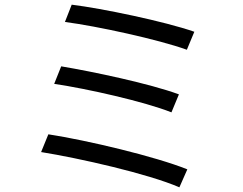

<svg xmlns="http://www.w3.org/2000/svg" viewBox="-20 -777 1040 822"><path d="M287 -757 258 -683C396 -665 658 -608 780 -564L812 -641C686 -685 417 -741 287 -757ZM242 -493 212 -418C354 -397 598 -342 714 -296L746 -373C621 -419 379 -470 242 -493ZM187 -202 156 -126C318 -100 615 -33 748 25L782 -52C645 -107 355 -176 187 -202Z"/></svg>

Font: DAIFUKU Sans JP
Style: Regular
Weight: 400
Designer: Original font ‘Source Han Sans JP’ : Ryoko NISHIZUKA  (kana, bopomofo & ideographs); Paul D. Hunt (Latin, Greek & Cyrill
Foundry: Daifuku
Version: Version 1.001